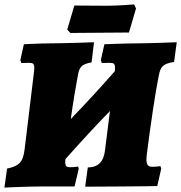

<svg xmlns="http://www.w3.org/2000/svg" viewBox="-37 -843 819 868"><path d="M410 -695 546 -696 578 -805 569 -823C569 -823 497 -817 448 -817C391 -817 299 -818 299 -818L267 -709L281 -694C281 -694 353 -695 410 -695ZM586 -647C537 -647 435 -643 435 -643L419 -572L423 -558C424 -558 445 -559 459 -559C477 -559 483 -555 483 -536C483 -532 483 -527 482 -521C417 -447 351 -375 283 -305C294 -384 306 -455 315 -502C322 -542 333 -553 377 -561L388 -652C388 -652 252 -647 191 -647C152 -647 71 -643 71 -643L55 -572L59 -558C60 -558 81 -559 93 -559C111 -559 118 -556 118 -536C118 -530 117 -522 116 -512L74 -166C67 -110 49 -92 -5 -81L-17 5C-17 5 86 0 150 0H300L319 -80L316 -90C315 -90 299 -87 280 -87C264 -87 258 -91 258 -110C258 -114 258 -119 259 -124C324 -197 391 -270 460 -341L438 -166C432 -112 408 -87 360 -86L348 1L514 0C591 0 674 -2 674 -2L692 -81L688 -92C686 -91 668 -89 652 -89C633 -89 625 -97 625 -122C625 -129 626 -138 627 -148C644 -280 665 -425 681 -502C689 -544 702 -555 750 -563L762 -652C762 -652 632 -647 586 -647Z"/></svg>

Font: Alegreya SC Black
Style: Italic
Weight: 900
Italic angle: -7°
Designer: Juan Pablo del Peral
Foundry: Huerta Tipografica
Version: Version 2.007;PS 002.007;hotconv 1.0.88;makeotf.lib2.5.64775